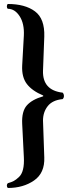

<svg xmlns="http://www.w3.org/2000/svg" viewBox="-20 -726 347 959"><path d="M99.1 58.1 90.8 -107.9Q87.9 -169.9 114 -199.5Q140.1 -229 195.8 -245.1V-249Q140.6 -272 114.3 -306.4Q87.9 -340.8 90.8 -398.9L99.1 -547.9Q102.1 -607.9 78.1 -645Q54.2 -682.1 19 -682.1Q14.2 -686 14.2 -694.1Q14.2 -702.1 19 -706.1Q105 -706.1 154.5 -669.4Q204.1 -632.8 201.2 -543L194.8 -373Q191.9 -274.9 293 -263.2Q298.8 -257.3 299.3 -247.6Q299.8 -237.8 293 -231Q242.2 -226.1 218.5 -196Q194.8 -166 194.8 -124L201.2 60.1Q204.1 138.2 150.1 175.5Q96.2 212.9 19 212.9Q14.2 208 14.2 200.9Q14.2 193.8 19 189Q37.1 184.1 48.6 178Q60.1 171.9 74.5 158.4Q88.9 145 95 120.1Q101.1 95.2 99.1 58.1Z"/></svg>

Font: Linux Biolinum O
Style: Bold
Weight: 700
Designer: Philipp H. Poll
Foundry: Philipp H. Poll
Version: Version 1.3.2